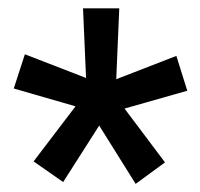

<svg xmlns="http://www.w3.org/2000/svg" viewBox="-20 -731 482 463"><path d="M162.1 -474.6 13.2 -517.6 40 -600.1 187.5 -543 180.2 -710.9H267.6L260.3 -540L405.3 -596.2L431.6 -512.2L280.3 -469.2L377.9 -339.4L307.1 -287.6L219.2 -428.2L132.3 -292L61 -341.8Z"/></svg>

Font: Vazir Medium FD
Style: Medium-FD
Weight: 500
Designer: Saber Rastikerdar
Foundry: Saber Rastikerdar
Version: Version 30.0.0